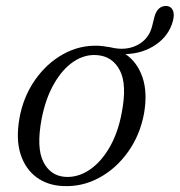

<svg xmlns="http://www.w3.org/2000/svg" viewBox="-20 -617 605 646"><path d="M312.5 -463Q329 -462 344 -459Q347.5 -459 353 -457.5Q403 -445.5 441.5 -465Q480 -484.5 491.5 -527.5L499 -558Q509 -597.5 539.5 -597Q554.5 -596.5 561.2 -583Q568 -569.5 561.5 -545.5Q548 -496.5 504 -466.5Q460 -436.5 402 -435Q441.5 -408.5 459.2 -357.5Q477 -306.5 464.5 -234.5Q451 -162.5 411 -106.2Q371 -50 314 -19Q257 12 192.5 9Q140.5 7 103 -20.5Q65.5 -48 49.2 -98.2Q33 -148.5 45.5 -219.5Q58.5 -291.5 97.8 -347.8Q137 -404 193 -435Q249 -466 312.5 -463ZM198 -22Q240.5 -19 279.2 -44.2Q318 -69.5 347.2 -118.8Q376.5 -168 389.5 -237Q408 -333 383.2 -380.2Q358.5 -427.5 307 -431.5Q265.5 -435 227.8 -409.8Q190 -384.5 161.8 -335.2Q133.5 -286 120 -217Q102 -120.5 125.5 -73.2Q149 -26 198 -22Z"/></svg>

Font: Fraunces 9pt S000 Light
Style: Italic
Weight: 300
Italic angle: -16°
Version: Version 1.000; ttfautohint (v1.8.3)